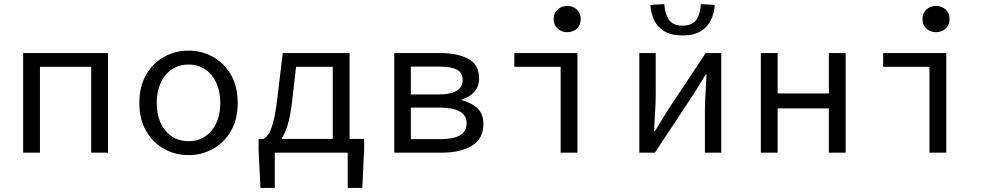

<svg xmlns="http://www.w3.org/2000/svg" viewBox="-20 -745 4840 937"><path d="M93 0V-486H507V0H425V-419H175V0Z M900 12Q836 12 781.5 -18Q727 -48 693.5 -105Q660 -162 660 -242Q660 -324 693.5 -381Q727 -438 781.5 -468Q836 -498 900 -498Q964 -498 1018.5 -468Q1073 -438 1106.5 -381Q1140 -324 1140 -242Q1140 -162 1106.5 -105Q1073 -48 1018.5 -18Q964 12 900 12ZM900 -56Q970 -56 1012.5 -107.5Q1055 -159 1055 -242Q1055 -326 1012.5 -378Q970 -430 900 -430Q830 -430 787.5 -378Q745 -326 745 -242Q745 -159 787.5 -107.5Q830 -56 900 -56Z M1406 -255Q1398 -183 1384.5 -138Q1371 -93 1353 -67H1604V-419H1425ZM1251 172 1242 -15V-67H1266Q1280 -75 1291.5 -92.5Q1303 -110 1314 -151.5Q1325 -193 1334 -271L1360 -486H1686V-67H1757V-15L1748 172H1677V0H1321V172Z M1904 0V-486H2129Q2213 -486 2265.5 -457.5Q2318 -429 2318 -363Q2318 -323 2295 -297Q2272 -271 2233 -259V-256Q2276 -246 2307.5 -219Q2339 -192 2339 -139Q2339 -67 2282.5 -33.5Q2226 0 2137 0ZM1985 -284H2115Q2181 -284 2209.5 -302.5Q2238 -321 2238 -355Q2238 -389 2210.5 -404.5Q2183 -420 2121 -420H1985ZM1985 -66H2128Q2194 -66 2225.5 -85Q2257 -104 2257 -144Q2257 -220 2123 -220H1985Z M2716 0V-419H2490V-486H2798V0ZM2748 -588Q2720 -588 2701 -605.5Q2682 -623 2682 -652Q2682 -681 2701 -698.5Q2720 -716 2748 -716Q2776 -716 2795 -698.5Q2814 -681 2814 -652Q2814 -623 2795 -605.5Q2776 -588 2748 -588Z M3100 0V-486H3180V-284Q3180 -245 3177 -198.5Q3174 -152 3172 -105H3176Q3190 -128 3208.5 -157.5Q3227 -187 3240 -209L3424 -486H3500V0H3420V-202Q3420 -241 3423 -288Q3426 -335 3428 -382H3424Q3411 -360 3392.5 -330Q3374 -300 3360 -278L3176 0ZM3311 -572Q3255 -572 3221 -593Q3187 -614 3171.5 -648.5Q3156 -683 3154 -721L3222 -725Q3224 -682 3243 -651Q3262 -620 3311 -620Q3361 -620 3380 -651Q3399 -682 3400 -725L3468 -721Q3466 -683 3450 -648.5Q3434 -614 3400.5 -593Q3367 -572 3311 -572Z M3693 0V-486H3775V-289H4025V-486H4107V0H4025V-216H3775V0Z M4516 0V-419H4290V-486H4598V0ZM4548 -588Q4520 -588 4501 -605.5Q4482 -623 4482 -652Q4482 -681 4501 -698.5Q4520 -716 4548 -716Q4576 -716 4595 -698.5Q4614 -681 4614 -652Q4614 -623 4595 -605.5Q4576 -588 4548 -588Z"/></svg>

Font: SauceCodePro NFM
Style: Regular
Weight: 400
Monospace: yes
Designer: Paul D. Hunt, Teo Tuominen
Foundry: Adobe
Version: Version 2.042;hotconv 1.1.0;makeotfexe 2.6.0;Nerd Fonts 3.3.